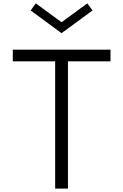

<svg xmlns="http://www.w3.org/2000/svg" viewBox="-20 -1120 731 1140"><path d="M529.5 -1058 498.5 -1100 345.5 -988 192.5 -1100 162 -1058 345.5 -923ZM383.5 0V-756H636V-825H56V-756H307.5V0Z"/></svg>

Font: Spartan
Style: Regular
Weight: 400
Designer: Matt Bailey, Mirko Velimirovic
Foundry: Matt Bailey
Version: Version 1.003